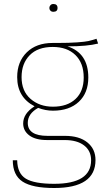

<svg xmlns="http://www.w3.org/2000/svg" viewBox="-20 -744 528 961"><path d="M244 -509Q169 -509 128.5 -467.5Q88 -426 88 -358Q88 -288 133 -249Q178 -210 245 -210Q317 -210 358 -248.5Q399 -287 399 -356Q399 -428 357.5 -468.5Q316 -509 244 -509ZM463 -550 471 -526Q417 -512 318 -512Q422 -478 422 -356Q422 -279 374.5 -234.5Q327 -190 245 -190Q208 -190 171 -204Q119 -175 119 -129Q119 -64 218 -64H305Q377 -64 417.5 -31Q458 2 458 57Q458 197 251 197Q142 197 93 165Q44 133 44 58H66Q67 124 109 150Q151 176 251 176Q436 176 436 58Q436 11 401 -16Q366 -43 304 -43H216Q158 -43 127 -66Q96 -89 96 -126Q96 -176 153 -212Q66 -257 66 -358Q66 -435 114 -482Q162 -529 243 -529H265Q327 -529 367 -532Q407 -535 422.5 -538.5Q438 -542 463 -550ZM247 -724Q268 -724 268 -704Q268 -685 247 -685Q238 -685 232.5 -690.5Q227 -696 227 -704Q227 -712 232.5 -718Q238 -724 247 -724Z"/></svg>

Font: FiraSans
Style: Regular
Weight: 150
Designer: Carrois Corporate & Edenspiekermann AG
Foundry: Carrois Corporate GbR & Edenspiekermann AG
Version: Version 3.106;PS 003.106;hotconv 1.0.70;makeotf.lib2.5.58329